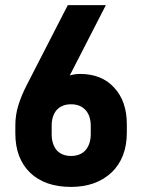

<svg xmlns="http://www.w3.org/2000/svg" viewBox="-20 -715 556 751"><path d="M98.1 -39.1Q40 -95.7 40 -192.9V-224.1Q40 -265.6 51.8 -303.2Q63.5 -341.8 85.9 -384.8L245.1 -694.8H394L252.9 -419.9Q272.9 -425.8 293 -425.8Q377.4 -425.8 425.8 -373Q476.1 -319.8 476.1 -229V-196.8Q476.1 -97.2 416 -40Q355.5 16.1 257.8 16.1Q156.2 16.1 98.1 -39.1ZM314 -127Q335 -150.9 335 -190.9V-222.2Q335 -262.7 314 -285.2Q293.5 -307.1 257.8 -307.1Q222.7 -307.1 202.1 -285.2Q182.1 -262.2 182.1 -223.1V-189.9Q182.1 -151.4 202.1 -127Q222.7 -105 257.8 -105Q293.5 -105 314 -127Z"/></svg>

Font: D-DIN-PRO ExtraBold
Style: Bold
Weight: 800
Designer: Charles Nix
Foundry: CyberFei
Version: Version 1.000;hotconv 1.0.109;makeotfexe 2.5.65596